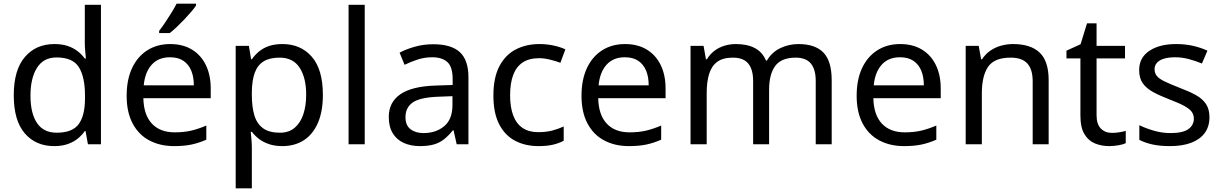

<svg xmlns="http://www.w3.org/2000/svg" viewBox="-20 -786 6654 1046"><path d="M275 10Q175 10 115 -59.5Q55 -129 55 -267Q55 -405 115.5 -475.5Q176 -546 276 -546Q318 -546 349 -535.5Q380 -525 403 -507Q426 -489 442 -467H448Q447 -480 444.5 -505.5Q442 -531 442 -546V-760H530V0H459L446 -72H442Q426 -49 403 -30.5Q380 -12 348.5 -1Q317 10 275 10ZM289 -63Q374 -63 408.5 -109.5Q443 -156 443 -250V-266Q443 -366 410 -419.5Q377 -473 288 -473Q217 -473 181.5 -416.5Q146 -360 146 -265Q146 -169 181.5 -116Q217 -63 289 -63Z M907 -546Q976 -546 1025.5 -516Q1075 -486 1101.5 -431.5Q1128 -377 1128 -304V-251H761Q763 -160 807.5 -112.5Q852 -65 932 -65Q983 -65 1022.5 -74.5Q1062 -84 1104 -102V-25Q1063 -7 1023 1.5Q983 10 928 10Q852 10 793.5 -21Q735 -52 702.5 -113.5Q670 -175 670 -264Q670 -352 699.5 -415Q729 -478 782.5 -512Q836 -546 907 -546ZM906 -474Q843 -474 806.5 -433.5Q770 -393 763 -321H1036Q1036 -367 1022 -401Q1008 -435 979.5 -454.5Q951 -474 906 -474ZM1048 -756Q1039 -742 1022 -722Q1005 -702 984.5 -680.5Q964 -659 943.5 -639.5Q923 -620 905 -606H847V-618Q862 -637 879.5 -663Q897 -689 914 -716.5Q931 -744 942 -766H1048Z M1519 -546Q1618 -546 1678.5 -477Q1739 -408 1739 -269Q1739 -178 1711.5 -115.5Q1684 -53 1634.5 -21.5Q1585 10 1518 10Q1477 10 1445 -1Q1413 -12 1390.5 -29.5Q1368 -47 1352 -68H1346Q1348 -51 1350 -25Q1352 1 1352 20V240H1264V-536H1336L1348 -463H1352Q1368 -486 1390.5 -505Q1413 -524 1444.5 -535Q1476 -546 1519 -546ZM1503 -472Q1449 -472 1416 -451.5Q1383 -431 1368 -390Q1353 -349 1352 -286V-269Q1352 -203 1366 -157Q1380 -111 1413.5 -87Q1447 -63 1505 -63Q1554 -63 1585.5 -90Q1617 -117 1632.5 -163.5Q1648 -210 1648 -270Q1648 -362 1612.5 -417Q1577 -472 1503 -472Z M1967 0H1879V-760H1967Z M2340 -545Q2438 -545 2485 -502Q2532 -459 2532 -365V0H2468L2451 -76H2447Q2424 -47 2399.5 -27.5Q2375 -8 2343.5 1Q2312 10 2267 10Q2219 10 2180.5 -7Q2142 -24 2120 -59.5Q2098 -95 2098 -149Q2098 -229 2161 -272.5Q2224 -316 2355 -320L2446 -323V-355Q2446 -422 2417 -448Q2388 -474 2335 -474Q2293 -474 2255 -461.5Q2217 -449 2184 -433L2157 -499Q2192 -518 2240 -531.5Q2288 -545 2340 -545ZM2366 -259Q2266 -255 2227.5 -227Q2189 -199 2189 -148Q2189 -103 2216.5 -82Q2244 -61 2287 -61Q2355 -61 2400 -98.5Q2445 -136 2445 -214V-262Z M2913 10Q2842 10 2786.5 -19Q2731 -48 2699.5 -109Q2668 -170 2668 -265Q2668 -364 2701 -426Q2734 -488 2790.5 -517Q2847 -546 2919 -546Q2960 -546 2998 -537.5Q3036 -529 3060 -517L3033 -444Q3009 -453 2977 -461Q2945 -469 2917 -469Q2863 -469 2828 -446Q2793 -423 2776 -378Q2759 -333 2759 -266Q2759 -202 2776 -157Q2793 -112 2827 -89Q2861 -66 2912 -66Q2956 -66 2989.5 -75Q3023 -84 3051 -97V-19Q3024 -5 2991.5 2.5Q2959 10 2913 10Z M3385 -546Q3454 -546 3503.5 -516Q3553 -486 3579.5 -431.5Q3606 -377 3606 -304V-251H3239Q3241 -160 3285.5 -112.5Q3330 -65 3410 -65Q3461 -65 3500.5 -74.5Q3540 -84 3582 -102V-25Q3541 -7 3501 1.5Q3461 10 3406 10Q3330 10 3271.5 -21Q3213 -52 3180.5 -113.5Q3148 -175 3148 -264Q3148 -352 3177.5 -415Q3207 -478 3260.5 -512Q3314 -546 3385 -546ZM3384 -474Q3321 -474 3284.5 -433.5Q3248 -393 3241 -321H3514Q3514 -367 3500 -401Q3486 -435 3457.5 -454.5Q3429 -474 3384 -474Z M4330 -546Q4421 -546 4466 -499.5Q4511 -453 4511 -349V0H4424V-345Q4424 -408 4397.5 -440Q4371 -472 4315 -472Q4237 -472 4203.5 -427Q4170 -382 4170 -296V0H4083V-345Q4083 -387 4071 -415.5Q4059 -444 4035 -458Q4011 -472 3973 -472Q3919 -472 3888 -449.5Q3857 -427 3843.5 -384Q3830 -341 3830 -278V0H3742V-536H3813L3826 -463H3831Q3848 -491 3872.5 -509.5Q3897 -528 3927 -537Q3957 -546 3989 -546Q4051 -546 4092.5 -524Q4134 -502 4153 -456H4158Q4185 -502 4231.5 -524Q4278 -546 4330 -546Z M4884 -546Q4953 -546 5002.5 -516Q5052 -486 5078.5 -431.5Q5105 -377 5105 -304V-251H4738Q4740 -160 4784.5 -112.5Q4829 -65 4909 -65Q4960 -65 4999.5 -74.5Q5039 -84 5081 -102V-25Q5040 -7 5000 1.5Q4960 10 4905 10Q4829 10 4770.5 -21Q4712 -52 4679.5 -113.5Q4647 -175 4647 -264Q4647 -352 4676.5 -415Q4706 -478 4759.5 -512Q4813 -546 4884 -546ZM4883 -474Q4820 -474 4783.5 -433.5Q4747 -393 4740 -321H5013Q5013 -367 4999 -401Q4985 -435 4956.5 -454.5Q4928 -474 4883 -474Z M5499 -546Q5595 -546 5644 -499.5Q5693 -453 5693 -349V0H5606V-343Q5606 -408 5577 -440Q5548 -472 5486 -472Q5397 -472 5363 -422Q5329 -372 5329 -278V0H5241V-536H5312L5325 -463H5330Q5348 -491 5374.5 -509.5Q5401 -528 5433 -537Q5465 -546 5499 -546Z M6038 -62Q6058 -62 6079 -65.5Q6100 -69 6113 -73V-6Q6099 1 6073 5.5Q6047 10 6023 10Q5981 10 5945.5 -4.5Q5910 -19 5888 -55Q5866 -91 5866 -156V-468H5790V-510L5867 -545L5902 -659H5954V-536H6109V-468H5954V-158Q5954 -109 5977.5 -85.5Q6001 -62 6038 -62Z M6569 -148Q6569 -96 6543 -61Q6517 -26 6469 -8Q6421 10 6355 10Q6299 10 6258.5 1Q6218 -8 6187 -24V-104Q6219 -88 6264.5 -74.5Q6310 -61 6357 -61Q6424 -61 6454 -82.5Q6484 -104 6484 -140Q6484 -160 6473 -176Q6462 -192 6433.5 -208Q6405 -224 6352 -244Q6300 -264 6263 -284Q6226 -304 6206 -332Q6186 -360 6186 -404Q6186 -472 6241.5 -509Q6297 -546 6387 -546Q6436 -546 6478.5 -536.5Q6521 -527 6558 -510L6528 -440Q6494 -454 6457 -464Q6420 -474 6381 -474Q6327 -474 6298.5 -456.5Q6270 -439 6270 -409Q6270 -387 6283 -371.5Q6296 -356 6326.5 -341.5Q6357 -327 6408 -307Q6459 -288 6495 -268Q6531 -248 6550 -219.5Q6569 -191 6569 -148Z"/></svg>

Font: Noto Sans Tamil
Style: Regular
Weight: 400
Designer: Jelle Bosma - Monotype Design Team
Foundry: Monotype Imaging Inc.
Version: Version 2.003